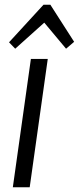

<svg xmlns="http://www.w3.org/2000/svg" viewBox="-20 -788 332 808"><path d="M181 -540 105 0H34L110 -540ZM18 -610 163 -768H192L292 -612L258 -583L156 -705H180L44 -583Z"/></svg>

Font: Pathway Extreme Condensed Light
Style: Italic
Weight: 300
Width: 3
Italic angle: -8°
Version: Version 1.001;gftools[0.9.26]